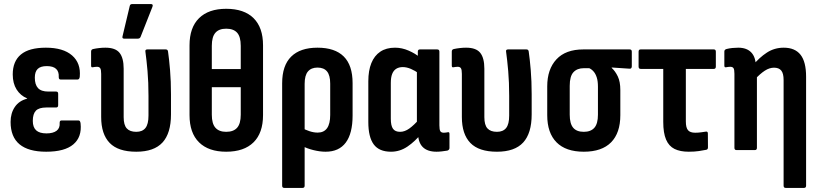

<svg xmlns="http://www.w3.org/2000/svg" viewBox="-20 -734 4009 939"><path d="M205.9 8Q119.4 8 75.6 -28.2Q31.8 -64.5 31.8 -137.8Q31.8 -180.4 52.5 -210.9Q73.2 -241.4 112.7 -251.4V-252.8Q80.2 -266.3 61.2 -296.3Q42.3 -326.4 42.3 -370Q42.3 -434.4 82.3 -467.6Q122.4 -500.8 204.4 -500.8Q288.9 -500.8 332.5 -462.9Q376 -425 370.1 -358.9Q368.6 -344.9 358.6 -344.9H277.2Q266.8 -344.9 267.3 -357.9Q268.8 -383.6 254.4 -397.1Q240 -410.7 208.8 -410.7Q178.6 -410.7 164.5 -397.1Q150.3 -383.5 150.3 -354.2Q150.3 -320 166 -303.1Q181.7 -286.2 216.5 -286.2H254.6Q264.5 -286.2 264.5 -275.3V-219.7Q264.5 -208.3 254.6 -208.3H206.6Q170.7 -208.3 155.5 -192.7Q140.4 -177 140.4 -142.7Q140.4 -111.9 156.7 -96.7Q173.1 -81.6 207.4 -81.6Q239.6 -81.6 256.7 -94.5Q273.8 -107.4 271.8 -133.1Q271.4 -145 281.3 -145H363.7Q372.6 -145 374.1 -130.1Q381.1 -63.9 338.7 -28Q296.4 8 205.9 8Z M646.5 8Q557.9 8 516.4 -34.9Q474.8 -77.8 474.8 -161.7V-372.6Q474.8 -392.8 470.3 -400.1Q465.7 -407.4 454.2 -407.4Q448.6 -407.4 443.6 -406.6Q438.5 -405.9 433 -404.9Q425.5 -403.4 425.5 -413.4V-482Q425.5 -492.4 436.4 -494.4Q449.8 -497.3 465.2 -499Q480.6 -500.8 495.4 -500.8Q544.5 -500.8 564.6 -475.7Q584.8 -450.6 584.8 -397.8V-161.1Q584.8 -122.6 600 -106Q615.2 -89.3 646.5 -89.3Q676.3 -89.3 691.3 -108Q706.2 -126.6 706.2 -168.7V-265Q706.2 -331.6 701.5 -386.2Q696.7 -440.7 691.2 -480.4Q688.7 -492.3 700.6 -492.3H790.8Q800.2 -492.3 801.7 -482.4Q807.2 -444.8 811.7 -390.9Q816.2 -337 816.2 -272.9V-174.4Q816.2 -82.3 774.7 -37.1Q733.2 8 646.5 8ZM587.1 -545Q576.2 -545 579.2 -556.4L614.4 -704.3Q615.4 -709.8 618.6 -712Q621.8 -714.2 627.3 -714.2H717.9Q730.8 -714.2 725.4 -700.4L667.5 -553.5Q664 -545 654.1 -545Z M1086.2 -691Q1173.9 -691 1220.2 -645.1Q1266.4 -599.2 1266.4 -512.3V-171.2Q1266.4 -83.8 1219.9 -37.9Q1173.4 8 1086.2 8Q999.9 8 953.4 -37.9Q906.9 -83.8 906.9 -171.2V-512.3Q906.9 -599.2 953.4 -645.1Q999.9 -691 1086.2 -691ZM1086.2 -593.7Q1050.8 -593.7 1033.4 -573.7Q1015.9 -553.8 1015.9 -509.9V-396.2H1157.4V-509.9Q1157.4 -554.3 1139.7 -574Q1122 -593.7 1086.2 -593.7ZM1086.2 -89.3Q1122 -89.3 1139.7 -109.3Q1157.4 -129.2 1157.4 -173.1V-307.7H1015.9V-173.1Q1015.9 -129.2 1033.6 -109.3Q1051.3 -89.3 1086.2 -89.3Z M1370.3 185Q1359.9 185 1359.9 174.1V-326.5Q1359.9 -413.8 1404.2 -457.3Q1448.4 -500.8 1532.7 -500.8Q1617.8 -500.8 1661.1 -457.8Q1704.4 -414.8 1704.4 -327.5V-168.6Q1704.4 -81.6 1671.1 -36.8Q1637.8 8 1572.5 8Q1545 8 1513.3 0.2Q1481.6 -7.5 1456.5 -21L1455.5 -109.2Q1473.2 -99.1 1493.8 -92.3Q1514.5 -85.5 1533.7 -85.5Q1564 -85.5 1579.5 -107Q1594.9 -128.5 1594.9 -172V-325Q1594.9 -365.6 1579.5 -384.5Q1564 -403.5 1532.7 -403.5Q1502.3 -403.5 1486.1 -384.5Q1469.9 -365.6 1469.9 -324V174.1Q1469.9 185 1459.5 185Z M1892.2 8Q1834.3 8 1807.8 -27.8Q1781.3 -63.5 1781.3 -137.5V-336.5Q1781.3 -388.8 1796.1 -425.3Q1810.9 -461.8 1839.9 -481.3Q1868.9 -500.8 1911.9 -500.8Q1945.8 -500.8 1978.9 -486.3Q2011.9 -471.8 2033.8 -453L2030.3 -373.6Q2010.2 -388.2 1989.4 -397.1Q1968.7 -405.9 1950 -405.9Q1930.8 -405.9 1917.6 -397.5Q1904.5 -389.2 1897.9 -372.2Q1891.3 -355.3 1891.3 -328V-153.4Q1891.3 -119.1 1902 -104.2Q1912.6 -89.3 1936.8 -89.3Q1959.1 -89.3 1981.6 -105.3Q2004 -121.2 2031.9 -152.7L2042.1 -82.4Q2010 -42.4 1972.8 -17.2Q1935.6 8 1892.2 8ZM2114.9 8Q2070.1 8 2047.2 -15.1Q2024.3 -38.3 2024.3 -85.7V-104.8L2018.9 -119.2V-409.9L2023.4 -439.8V-481.4Q2023.4 -492.3 2033.8 -492.3H2118Q2128.9 -492.3 2128.9 -481.4V-121.2Q2128.9 -100 2133.4 -92.5Q2137.9 -84.9 2150.6 -84.9Q2156.6 -84.9 2161.1 -85.7Q2165.7 -86.4 2170.7 -87.4Q2178.2 -88.9 2178.2 -79.4V-10.3Q2178.2 -0.9 2167.8 2.6Q2155.5 4.5 2141.3 6.3Q2127.2 8 2114.9 8Z M2410.5 8Q2321.9 8 2280.4 -34.9Q2238.8 -77.8 2238.8 -161.7V-372.6Q2238.8 -392.8 2234.3 -400.1Q2229.7 -407.4 2218.2 -407.4Q2212.6 -407.4 2207.6 -406.6Q2202.5 -405.9 2197 -404.9Q2189.5 -403.4 2189.5 -413.4V-482Q2189.5 -492.4 2200.4 -494.4Q2213.8 -497.3 2229.2 -499Q2244.6 -500.8 2259.4 -500.8Q2308.5 -500.8 2328.6 -475.7Q2348.8 -450.6 2348.8 -397.8V-161.1Q2348.8 -122.6 2364 -106Q2379.2 -89.3 2410.5 -89.3Q2440.3 -89.3 2455.3 -108Q2470.2 -126.6 2470.2 -168.7V-265Q2470.2 -331.6 2465.5 -386.2Q2460.7 -440.7 2455.2 -480.4Q2452.7 -492.3 2464.6 -492.3H2554.8Q2564.2 -492.3 2565.7 -482.4Q2571.2 -444.8 2575.7 -390.9Q2580.2 -337 2580.2 -272.9V-174.4Q2580.2 -82.3 2538.7 -37.1Q2497.2 8 2410.5 8Z M2835.1 8Q2747.3 8 2701.8 -37.9Q2656.3 -83.8 2656.3 -170.7V-311.6Q2656.3 -395.4 2701.4 -443.9Q2746.4 -492.3 2832.7 -492.3H3059.5Q3069.9 -492.3 3069.9 -481.4V-409.4Q3069.9 -403.9 3067.1 -400.7Q3064.4 -397.5 3059.5 -398L2971.6 -403.9V-401.9Q2989.2 -385.8 3001.5 -360Q3013.8 -334.2 3013.8 -293.5V-170.7Q3013.8 -83.8 2968.6 -37.9Q2923.3 8 2835.1 8ZM2835.1 -89.3Q2869.4 -89.3 2886.9 -109.2Q2904.3 -129.2 2904.3 -173.1V-310.1Q2904.3 -337.3 2898.5 -355.3Q2892.7 -373.2 2883.3 -384Q2874 -394.9 2861.8 -400.5H2835.1Q2802.8 -400.5 2784.5 -380.8Q2766.3 -361.2 2766.3 -314.3V-173.1Q2766.3 -129.2 2783.3 -109.2Q2800.2 -89.3 2835.1 -89.3Z M3348.3 8Q3306.3 8 3278.7 -5.7Q3251 -19.5 3237.4 -51.6Q3223.7 -83.7 3223.7 -137.8V-397H3113.5Q3103.1 -397 3103.1 -408.4V-481.4Q3103.1 -492.3 3113 -492.3H3470.9Q3480.9 -492.3 3480.9 -481.4V-408.4Q3480.9 -397 3470.9 -397H3334.2V-140.1Q3334.2 -109.5 3344.8 -97.2Q3355.3 -84.9 3379.9 -84.9Q3394.4 -84.9 3408.7 -86.9Q3422.9 -88.9 3432.9 -90.4Q3441.9 -91.4 3441.9 -81L3442.4 -13.3Q3442.4 -2.9 3433.9 -1.4Q3419.6 1.6 3398 4.8Q3376.5 8 3348.3 8Z M3822.7 185Q3812.3 185 3812.3 174.1V-342.9Q3812.3 -374.7 3801 -388.8Q3789.6 -403 3765.4 -403Q3743.1 -403 3720.4 -388.3Q3697.7 -373.6 3670.8 -344.7L3660.6 -412.9Q3693.8 -453 3730.7 -476.9Q3767.6 -500.8 3812.9 -500.8Q3867.8 -500.8 3895.1 -466.3Q3922.3 -431.8 3922.3 -358.9V174.1Q3922.3 185 3911.9 185ZM3582.2 0Q3571.8 0 3571.8 -10.9V-373.1Q3571.8 -393.8 3567.3 -400.6Q3562.7 -407.4 3551.2 -407.4Q3545.6 -407.4 3540.6 -406.6Q3535.5 -405.9 3530 -404.9Q3522.5 -403.4 3522.5 -413.4V-482Q3522.5 -491.4 3533.4 -494.4Q3546.8 -497.8 3561.7 -499.3Q3576.5 -500.8 3590.4 -500.8Q3632.2 -500.8 3654.3 -477.4Q3676.4 -454 3676.4 -409.7V-394.7L3681.8 -371.6V-10.9Q3681.8 0 3671.4 0Z"/></svg>

Font: Sofia Sans Condensed
Style: Regular
Weight: 400
Designer: Botio Nikoltchev, Ani Petrova
Foundry: lettersoup
Version: Version 4.100